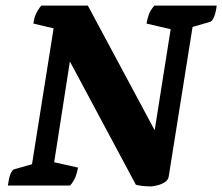

<svg xmlns="http://www.w3.org/2000/svg" viewBox="-20 -661 792 684"><path d="M519 3Q484 3 464 -3L229 -442L173 -83L258 -64Q255 -46 249 -31Q243 -16 230 0H8Q15 -53 31 -58L94 -76L171 -560L99 -577Q101 -595 107.5 -610Q114 -625 127 -641H293L531 -197L588 -557L502 -577Q505 -595 510.5 -610Q516 -625 530 -641H752Q749 -616 742.5 -600.5Q736 -585 728 -583L666 -565L581 -32Q579 -19 566.5 -11.5Q554 -4 539.5 -0.5Q525 3 519 3Z"/></svg>

Font: Petrona ExtraBold
Style: Italic
Weight: 800
Italic angle: -9°
Designer: Ringo R. Seeber
Foundry: Ringo R. Seeber
Version: Version 2.001; ttfautohint (v1.8.3)